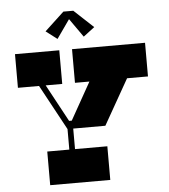

<svg xmlns="http://www.w3.org/2000/svg" viewBox="-59 -953 883 1006"><g transform="rotate(-5 382.0 -450.0)"><path d="M338 -858 407 -760 466 -805 364 -900H312L210 -805L269 -760ZM479 -285 614 -523H724V-700H340V-523H416L306 -327H292L186 -523H273V-700H40V-523H151L280 -285V-177H164V0H480V-177H310V-285Z"/></g></svg>

Font: Space Cowgirl Black
Style: Regular
Weight: 900
Designer: Valery Marier
Foundry: Valery Marier
Version: Version 1.000;hotconv 1.0.109;makeotfexe 2.5.65596